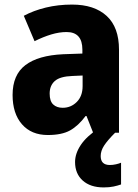

<svg xmlns="http://www.w3.org/2000/svg" viewBox="-20 -580 603 839"><path d="M295 -560Q392 -560 446 -510.5Q500 -461 500 -363V0H387L358 -73H354Q322 -30 286 -10Q250 10 189 10Q117 10 76 -37Q35 -84 35 -165Q35 -253 91 -295.5Q147 -338 256 -343L340 -346V-363Q340 -440 271 -440Q239 -440 204 -429.5Q169 -419 131 -400L84 -511Q127 -534 180.5 -547Q234 -560 295 -560ZM296 -248Q242 -246 219.5 -226Q197 -206 197 -171Q197 -138 212.5 -123.5Q228 -109 254 -109Q290 -109 315.5 -134.5Q341 -160 341 -204V-250ZM420 102Q420 141 460 141Q473 141 486.5 138Q500 135 509 131V226Q495 231 476.5 235Q458 239 433 239Q375 239 341.5 209Q308 179 308 128Q308 91 333 53.5Q358 16 411 -19L483 0Q450 33 435 56Q420 79 420 102Z"/></svg>

Font: Noto Sans Arabic SemCond ExtBd
Style: Regular
Weight: 800
Width: 4
Designer: Monotype Design Team, Nadine Chahine, Nizar Qandah and Khaled Hosny
Foundry: Monotype Imaging Inc.
Version: Version 2.012; ttfautohint (v1.8.4.7-5d5b)